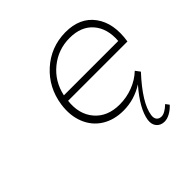

<svg xmlns="http://www.w3.org/2000/svg" viewBox="-186 -680 1039 1039"><g transform="rotate(-45 333.5 -161.0)"><path d="M168 -261.2Q184.6 -374 265.9 -447.3Q347.2 -520.5 459 -522Q571.3 -522.5 626.5 -447Q681.6 -371.6 662.1 -249H208Q197.3 -155.3 248 -96.2Q298.8 -37.1 391.1 -37.1Q444.3 -37.1 492.9 -55.7Q541.5 -74.2 578.1 -108.9L598.1 -82Q482.4 43 471.2 124Q468.3 145 477.8 157Q487.3 168.9 505.9 168.9Q530.8 168.9 566.9 134.8L582 154.8Q564 174.8 541.3 187.5Q518.6 200.2 498 200.2Q469.2 200.2 452.4 180.9Q435.5 161.6 439.9 128.9Q451.2 54.7 538.1 -44.9Q465.8 1 382.8 1Q310.5 1 257.8 -32.2Q205.1 -65.4 181.2 -125.5Q157.2 -185.5 168 -261.2ZM212.9 -286.1H628.9Q635.7 -375.5 589.1 -429.7Q542.5 -483.9 454.1 -483.9Q366.2 -483.9 298.8 -429Q231.4 -374 212.9 -286.1Z"/></g></svg>

Font: Trueno UltraLight
Style: Italic
Weight: 250
Designer: Julieta Ulanovsky
Foundry: Julieta Ulanovsky
Version: Version 3.001b | FøM Fix